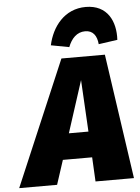

<svg xmlns="http://www.w3.org/2000/svg" viewBox="-126 -1017 777 1065"><g transform="rotate(-5 263.0 -484.5)"><path d="M377 -835C421 -835 442 -804 446 -757L551 -772C557 -874 513 -969 392 -969C273 -969 203 -876 181 -774L282 -755C300 -802 331 -835 377 -835ZM362 0H576L475 -696H233L-63 0H148L192 -135H355ZM238 -279 331 -567 347 -279Z"/></g></svg>

Font: Fira Sans Heavy
Style: Italic
Weight: 900
Italic angle: -8°
Designer: bBox Type GmbH & Carrois Corporate GbR & Edenspiekermann AG
Foundry: bBox Type GmbH & Carrois Corporate GbR & Edenspiekermann AG
Version: Version 4.301;PS 004.301;hotconv 1.0.88;makeotf.lib2.5.64775